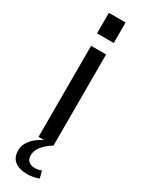

<svg xmlns="http://www.w3.org/2000/svg" viewBox="-242 -761 741 986"><g transform="rotate(30 128.5 -268.5)"><path d="M173.1 -540V0H84.2V-540ZM177.7 -732.3V-610.6H78.6V-732.3ZM129.6 195.2Q82.4 195.2 55.3 174.6Q28.1 154 28.1 111.3Q28.1 77.1 53.8 46.9Q79.5 16.7 126.5 -4.3L173.1 0Q135.3 24 115.9 49.2Q96.5 74.5 96.5 102Q96.5 123.7 109.8 136.1Q123.1 148.4 145.1 148.4Q165.8 148.4 185.7 140.5L196.8 182.4Q182.6 187.7 165.2 191.4Q147.8 195.2 129.6 195.2Z"/></g></svg>

Font: Pathway Extreme 8pt Thin
Style: Regular
Weight: 100
Designer: Eduardo Rodriguez Tunni
Foundry: Eduardo Rodriguez Tunni
Version: Version 1.000